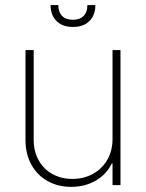

<svg xmlns="http://www.w3.org/2000/svg" viewBox="-20 -727 574 754"><path d="M421.9 -530.3H453.1V0H421.9V-85H418.9Q399.4 -43.5 356.9 -18.3Q314.5 6.8 259.8 6.8Q207.5 6.8 166.7 -16.1Q126 -39.1 103 -80.8Q80.1 -122.6 80.1 -176.8V-530.3H112.3V-177.7Q112.3 -132.8 131.6 -97.9Q150.9 -63 185.5 -43.7Q220.2 -24.4 264.6 -24.4Q308.6 -24.4 344.5 -43.9Q380.4 -63.5 401.1 -99.1Q421.9 -134.8 421.9 -180.7ZM266.6 -621.1Q225.6 -621.1 202.1 -644.3Q178.7 -667.5 178.7 -707H209Q209 -679.7 223.6 -664.6Q238.3 -649.4 266.6 -649.4Q293.9 -649.4 308.6 -664.6Q323.2 -679.7 323.2 -707H354.5Q354.5 -667.5 331.1 -644.3Q307.6 -621.1 266.6 -621.1Z"/></svg>

Font: Pretendard GOV Thin
Style: Regular
Weight: 100
Designer: Base glyphs from Inter by Rasmus Andersson; Hangeul glyphs from Noto Sans CJK(Source Han Sans) by Jang Soo-young and Kan
Foundry: Kil Hyung-jin
Version: Version 1.309